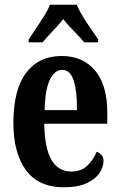

<svg xmlns="http://www.w3.org/2000/svg" viewBox="-20 -786 509 816"><path d="M251 10Q145 10 91 -62Q37 -134 37 -264Q37 -405 91 -476.5Q145 -548 242 -548Q332 -548 384 -486.5Q436 -425 436 -306V-260H168Q170 -155 199 -106Q228 -57 283 -57Q325 -57 351 -82Q377 -107 391 -141Q403 -137 411.5 -127.5Q420 -118 420 -101Q420 -77 403 -51Q386 -25 348.5 -7.5Q311 10 251 10ZM307 -318Q308 -396 293.5 -442.5Q279 -489 245 -489Q211 -489 191 -445Q171 -401 170 -318ZM102 -619Q115 -638 132.5 -664Q150 -690 167 -717Q184 -744 192 -766H306Q315 -744 331.5 -717Q348 -690 366 -664Q384 -638 397 -619V-606H338Q321 -627 294 -654Q267 -681 249 -705Q230 -681 204 -654Q178 -627 161 -606H102Z"/></svg>

Font: Noto Serif Tamil ExtraCondensed
Style: Bold
Weight: 700
Width: 2
Designer: Indian Type Foundry, Tom Grace, and the Monotype Design Team
Foundry: Monotype Imaging Inc.
Version: Version 2.004; ttfautohint (v1.8.4.7-5d5b)